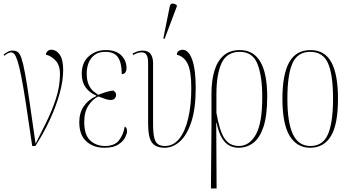

<svg xmlns="http://www.w3.org/2000/svg" viewBox="-38 -825 1973 1085"><path d="M144 0Q123 -146 108 -242.5Q93 -339 81.5 -396.5Q70 -454 60.5 -482.5Q51 -511 42.5 -520Q34 -529 24 -529Q16 -529 6 -523.5Q-4 -518 -13 -510L-18 -517Q-7 -525 5 -532Q17 -539 35 -539Q51 -539 62.5 -531Q74 -523 83.5 -495Q93 -467 103.5 -410Q114 -353 128 -256.5Q142 -160 163 -13Q190 -67 222 -131Q254 -195 277.5 -265.5Q301 -336 301 -408Q301 -456 276 -483Q251 -510 221 -516Q223 -529 231.5 -536.5Q240 -544 251 -544Q280 -544 299.5 -516Q319 -488 319 -429Q319 -368 298.5 -295Q278 -222 243 -146.5Q208 -71 162 0Z M552 10Q490 10 450 -26Q410 -62 410 -135Q410 -187 435.5 -224.5Q461 -262 506 -282V-285Q469 -300 446.5 -330.5Q424 -361 424 -407Q424 -472 464 -507Q504 -542 559 -542Q618 -542 647.5 -512Q677 -482 677 -440Q677 -425 670 -415.5Q663 -406 650 -406Q650 -468 629.5 -500Q609 -532 557 -532Q520 -532 497 -515Q474 -498 463 -470.5Q452 -443 452 -411Q452 -369 464 -344.5Q476 -320 491.5 -308Q507 -296 517 -289Q544 -300 567 -306.5Q590 -313 604 -313Q609 -309 613.5 -303.5Q618 -298 618 -288Q618 -278 610.5 -269Q603 -260 587 -260Q574 -260 559 -265Q544 -270 518 -280Q488 -267 463 -230.5Q438 -194 438 -136Q438 -63 471.5 -31.5Q505 0 556 0Q609 0 634 -31.5Q659 -63 667 -110Q680 -104 680 -83Q680 -70 669 -48Q658 -26 630 -8Q602 10 552 10Z M892 10Q843 10 821 -19Q799 -48 799 -127V-472Q799 -529 763 -529Q749 -529 738 -525Q727 -521 715 -514L711 -522Q725 -530 738.5 -534.5Q752 -539 768 -539Q800 -539 813.5 -519.5Q827 -500 827 -468V-127Q827 -75 833.5 -47.5Q840 -20 855 -10Q870 0 894 0Q942 0 975 -41Q1008 -82 1025.5 -156Q1043 -230 1043 -327Q1043 -423 1022.5 -464.5Q1002 -506 961 -516Q963 -533 974 -538.5Q985 -544 993 -544Q1028 -544 1048 -488Q1068 -432 1068 -328Q1068 -212 1043.5 -137Q1019 -62 979 -26Q939 10 892 10ZM892 -605 885 -608 921 -787Q925 -805 936.5 -805Q948 -805 961 -796V-788Z M1154 240 1157 -104V-295Q1157 -369 1173.5 -424.5Q1190 -480 1225.5 -511Q1261 -542 1317 -542Q1472 -542 1472 -278Q1472 -170 1450.5 -107Q1429 -44 1392.5 -17Q1356 10 1310 10Q1284 10 1260 -1.5Q1236 -13 1217 -43.5Q1198 -74 1186 -131H1184L1186 240ZM1312 0Q1371 0 1407.5 -64Q1444 -128 1444 -276Q1444 -395 1417 -463.5Q1390 -532 1317 -532Q1244 -532 1214.5 -469Q1185 -406 1185 -293V-187Q1203 -83 1231.5 -41.5Q1260 0 1312 0Z M1715 10Q1640 10 1599 -57Q1558 -124 1558 -267Q1558 -405 1596.5 -473.5Q1635 -542 1717 -542Q1797 -542 1834.5 -473Q1872 -404 1872 -267Q1872 -122 1832 -56Q1792 10 1715 10ZM1716 0Q1787 0 1815.5 -66.5Q1844 -133 1844 -267Q1844 -404 1815.5 -468Q1787 -532 1715 -532Q1644 -532 1615 -468Q1586 -404 1586 -267Q1586 -132 1617.5 -66Q1649 0 1716 0Z"/></svg>

Font: Noto Serif Display ExtraCondensed Thin
Style: Regular
Weight: 100
Width: 2
Designer: Monotype Design Team
Foundry: Monotype Imaging Inc.
Version: Version 2.009